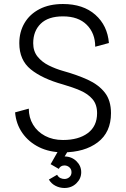

<svg xmlns="http://www.w3.org/2000/svg" viewBox="-20 -751 628 957"><path d="M293.9 -669.4Q220.2 -669.4 182.9 -632.8Q145.5 -596.2 145.5 -535.6Q145.5 -495.6 167.5 -468.5Q189.5 -441.4 223.6 -424.6Q257.8 -407.7 293.9 -397.5Q362.8 -378.4 417 -353.8Q471.2 -329.1 502.2 -289.8Q533.2 -250.5 533.2 -187Q533.2 -91.8 467.3 -41.7Q401.4 8.3 293.9 8.3Q227.1 8.3 175 -17.3Q123 -43 91.6 -87.9Q60.1 -132.8 55.2 -190.9L123.5 -209.5Q123.5 -165 144.8 -129.6Q166 -94.2 204.6 -73.7Q243.2 -53.2 293.9 -53.2Q371.6 -53.2 417.7 -87.6Q463.9 -122.1 463.9 -187Q463.9 -230 441.2 -256.6Q418.5 -283.2 380.1 -299.8Q341.8 -316.4 293.9 -330.1Q190.4 -358.9 133.3 -405.3Q76.2 -451.7 76.2 -535.6Q76.2 -591.8 102.1 -636Q127.9 -680.2 176.8 -705.6Q225.6 -731 293.9 -731Q394.5 -731 455.1 -677.5Q515.6 -624 522.9 -536.6L454.6 -518.1Q454.6 -585 412.6 -627.2Q370.6 -669.4 293.9 -669.4ZM223.6 144 264.6 120.1Q271.5 132.3 281.5 136.7Q291.5 141.1 301.3 141.1Q315.4 141.1 325.9 131.8Q336.4 122.6 336.4 107.4Q336.4 92.3 325.9 83Q315.4 73.7 301.3 73.7Q281.7 73.7 272.9 90.8L232.4 67.4H231.9Q233.4 64.9 234.9 63L269.5 2H318.4L302.2 28.8Q337.4 29.3 361.1 52.5Q384.8 75.7 384.8 107.4Q384.8 139.2 360.8 162.6Q336.9 186 301.3 186Q277.8 186 256.8 175.3Q235.8 164.6 223.6 144Z"/></svg>

Font: Giphurs Light
Style: Regular
Weight: 300
Version: Version 0.920; ttfautohint (v1.8.4.7-5d5b)